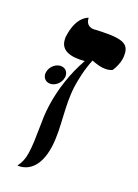

<svg xmlns="http://www.w3.org/2000/svg" viewBox="-93 -616 484 672"><g transform="rotate(15 149.5 -279.5)"><path d="M64 -51C59 -29 50 -12 37 2C37 2 42 3 48 3C70 3 117 -7 137 -94C153 -166 141 -241 159 -319C164 -340 176 -383 196 -421C209 -414 232 -404 253 -404C260 -404 266 -405 272 -407C282 -418 293 -440 295 -449C298 -459 299 -468 299 -476C299 -515 267 -525 168 -528C151 -532 143 -543 144 -562C144 -562 102 -556 85 -482C83 -476 83 -470 83 -464C83 -430 112 -412 170 -412C132 -357 104 -291 90 -230C76 -172 78 -109 64 -51ZM49 -339C48 -336 48 -334 48 -331C48 -316 59 -304 76 -304C95 -304 114 -320 118 -339C119 -341 119 -344 119 -347C119 -362 108 -374 91 -374C72 -374 53 -358 49 -339Z"/></g></svg>

Font: Libertinus Serif
Style: Italic
Weight: 400
Italic angle: -12°
Designer: Philipp H. Poll, Khaled Hosny
Foundry: Caleb Maclennan
Version: Version 7.050;RELEASE